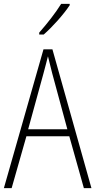

<svg xmlns="http://www.w3.org/2000/svg" viewBox="-20 -969 491 989"><path d="M339 -942V-949H295C265 -901 225 -850 182 -801V-791H205C249 -829 308 -895 339 -942ZM412 0H451L250 -715H204L0 0H40L116 -267H337ZM249 -591 327 -303H125L204 -591C212 -623 220 -649 227 -679C234 -649 242 -621 249 -591Z"/></svg>

Font: Noto Sans Sinhala UI Condensed ExtraLight
Style: Regular
Weight: 200
Width: 3
Designer: Jelle Bosma - Monotype Design Team
Foundry: Monotype Imaging Inc.
Version: Version 2.006